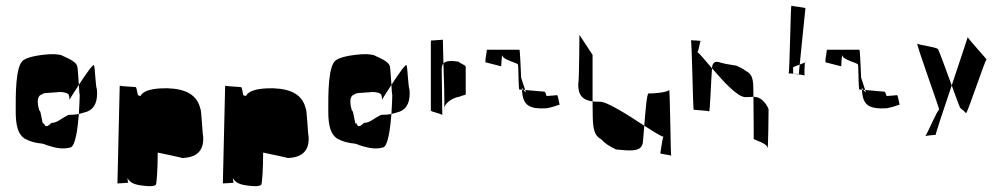

<svg xmlns="http://www.w3.org/2000/svg" viewBox="-20 -592 3504 672"><path d="M35 -202C35 -153 43 -122 66 -107C87 -96 101 -92 130 -89C171 -74 198 -68 227 -76C244 -81 252 -142 256 -193C246 -191 236 -190 220 -190C191 -176 181 -162 160 -162C144 -146 138 -147 133 -162C129 -142 123 -212 118 -204C109 -234 109 -256 127 -262C135 -267 137 -266 163 -268C187 -269 192 -272 207 -268C221 -265 223 -259 223 -243C223 -243 238 -268 256 -295C254 -322 252 -356 251 -356C251 -378 206 -392 197 -398C183 -403 161 -404 129 -400C96 -396 75 -390 63 -382C33 -365 35 -254 35 -202ZM256 -193C265 -195 273 -198 284 -201C313 -212 323 -240 319 -281C315 -282 312 -364 309 -362C309 -374 280 -332 256 -295C257 -276 258 -260 259 -261C259 -252 258 -224 256 -193Z M391 50C391 50 432 48 429 47C428 47 427 40 426 31C435 49 454 55 482 58C505 61 519 60 525 55C529 52 532 -8 532 -58C572 -50 615 -40 619 -39C667 -41 695 -63 691 -116C689 -114 685 -212 681 -212C670 -260 630 -281 567 -283C512 -284 480 -274 472 -256L464 -258C461 -258 459 -286 455 -287C451 -288 403 -290 399 -292ZM416 -83V-84Z M760 50C760 50 801 48 798 47C797 47 796 40 795 31C804 49 823 55 851 58C874 61 888 60 894 55C898 52 901 -8 901 -58C941 -50 984 -40 988 -39C1036 -41 1064 -63 1060 -116C1058 -114 1054 -212 1050 -212C1039 -260 999 -281 936 -283C881 -284 849 -274 841 -256L833 -258C830 -258 828 -286 824 -287C820 -288 772 -290 768 -292ZM785 -83V-84Z M1129 -202C1129 -153 1137 -122 1160 -107C1181 -96 1195 -92 1224 -89C1265 -74 1292 -68 1321 -76C1338 -81 1346 -142 1350 -193C1340 -191 1330 -190 1314 -190C1285 -176 1275 -162 1254 -162C1238 -146 1232 -147 1227 -162C1223 -142 1217 -212 1212 -204C1203 -234 1203 -256 1221 -262C1229 -267 1231 -266 1257 -268C1281 -269 1286 -272 1301 -268C1315 -265 1317 -259 1317 -243C1317 -243 1332 -268 1350 -295C1348 -322 1346 -356 1345 -356C1345 -378 1300 -392 1291 -398C1277 -403 1255 -404 1223 -400C1190 -396 1169 -390 1157 -382C1127 -365 1129 -254 1129 -202ZM1350 -193C1359 -195 1367 -198 1378 -201C1407 -212 1417 -240 1413 -281C1409 -282 1406 -364 1403 -362C1403 -374 1374 -332 1350 -295C1351 -276 1352 -260 1353 -261C1353 -252 1352 -224 1350 -193Z M1488 -206C1486 -200 1528 -195 1528 -188L1526 -350C1526 -359 1528 -365 1532 -370C1531 -416 1530 -453 1530 -453L1488 -450ZM1532 -370C1534 -313 1536 -242 1535 -216C1541 -236 1570 -252 1591 -254C1588 -256 1610 -259 1610 -262V-358C1610 -365 1585 -372 1586 -376C1561 -380 1541 -380 1532 -370ZM1534 -206C1534 -206 1535 -209 1535 -216C1534 -213 1534 -210 1534 -206Z M1679 -374 1734 -360C1734 -348 1736 -411 1739 -396C1743 -382 1791 -372 1793 -366C1793 -365 1794 -359 1794 -352C1794 -335 1796 -280 1797 -279L1807 -278V-280C1807 -280 1806 -282 1806 -286C1808 -283 1809 -281 1811 -278L1818 -277L1804 -320C1802 -361 1800 -418 1798 -418H1684C1681 -389 1679 -394 1679 -374ZM1807 -278C1809 -222 1833 -210 1893 -213C1910 -216 1925 -221 1939 -226C1937 -228 1933 -259 1930 -259C1923 -258 1908 -257 1893 -256C1891 -262 1889 -268 1887 -271L1818 -277L1821 -268C1818 -271 1814 -274 1811 -278Z M2004 -302C2002 -260 2018 -242 2054 -237V-400L2008 -470C2008 -470 2007 -299 2004 -302ZM2235 -152C2271 -129 2300 -111 2302 -114C2296 -98 2293 -60 2291 -56C2289 -53 2325 -50 2329 -47C2327 -61 2325 -280 2322 -277C2315 -268 2261 -264 2250 -265C2244 -266 2239 -203 2235 -152ZM2329 -46V-47ZM2054 -237C2054 -195 2055 -162 2056 -159C2058 -130 2067 -113 2085 -104C2095 -92 2112 -80 2136 -69C2177 -65 2220 -59 2228 -86C2230 -85 2232 -116 2235 -152C2180 -188 2106 -236 2080 -236C2071 -236 2062 -236 2054 -237Z M2398 -451C2402 -451 2405 -208 2408 -208C2410 -207 2458 -205 2462 -202C2465 -199 2469 -316 2472 -353C2446 -383 2426 -408 2421 -409C2426 -417 2430 -447 2432 -448C2435 -450 2398 -451 2398 -451ZM2472 -353C2511 -308 2561 -252 2589 -252C2599 -252 2609 -253 2617 -253C2616 -303 2620 -329 2590 -344C2581 -351 2571 -356 2558 -362C2530 -366 2511 -370 2498 -374C2485 -378 2477 -374 2474 -364C2473 -365 2473 -360 2472 -353ZM2617 -253C2618 -199 2618 -110 2618 -106C2618 -102 2664 -92 2666 -75C2669 -58 2670 -210 2670 -210C2670 -210 2654 -254 2617 -253Z M2740 -335C2740 -335 2750 -335 2759 -334C2757 -335 2756 -335 2756 -336V-357L2779 -366C2785 -430 2799 -561 2799 -563C2799 -566 2753 -570 2750 -572C2747 -576 2744 -335 2740 -335ZM2759 -334C2767 -332 2791 -330 2796 -328C2795 -334 2796 -363 2797 -373L2779 -366C2777 -348 2776 -334 2776 -332C2775 -333 2767 -334 2759 -334ZM2797 -373 2799 -374C2798 -379 2798 -377 2797 -373ZM2796 -328C2796 -327 2797 -327 2797 -327C2797 -327 2797 -328 2796 -328Z M2869 -374 2924 -360C2924 -348 2926 -411 2929 -396C2933 -382 2981 -372 2983 -366C2983 -365 2984 -359 2984 -352C2984 -335 2986 -280 2987 -279L2997 -278V-280C2997 -280 2996 -282 2996 -286C2998 -283 2999 -281 3001 -278L3008 -277L2994 -320C2992 -361 2990 -418 2988 -418H2874C2871 -389 2869 -394 2869 -374ZM2997 -278C2999 -222 3023 -210 3083 -213C3100 -216 3115 -221 3129 -226C3127 -228 3123 -259 3120 -259C3113 -258 3098 -257 3083 -256C3081 -262 3079 -268 3077 -271L3008 -277L3011 -268C3008 -271 3004 -274 3001 -278Z M3191 -439C3183 -446 3271 -205 3267 -208C3262 -210 3227 -127 3219 -116C3226 -118 3255 -120 3255 -120C3253 -120 3282 -207 3311 -293C3290 -351 3265 -419 3263 -420C3255 -428 3198 -434 3191 -439ZM3311 -293C3326 -252 3339 -216 3341 -214C3350 -207 3357 -201 3361 -196C3365 -192 3429 -386 3433 -384C3437 -381 3368 -457 3367 -462C3366 -457 3338 -375 3311 -293ZM3217 -115C3217 -115 3218 -115 3219 -116C3218 -116 3217 -115 3217 -115Z"/></svg>

Font: Arrow
Style: Regular
Weight: 400
Version: Version 0.23